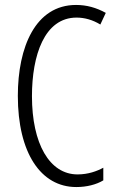

<svg xmlns="http://www.w3.org/2000/svg" viewBox="-20 -838 471 775"><path d="M289 -767C321 -767 354 -758 385 -739L407 -786C369 -807 330 -818 287 -818C123 -818 52 -648 52 -451C52 -222 144 -83 288 -83C330 -83 369 -93 397 -110V-161C371 -147 336 -134 293 -134C180 -134 109 -258 109 -450C109 -614 159 -767 289 -767Z"/></svg>

Font: Noto Sans Kannada UI ExtraCondensed Light
Style: Regular
Weight: 300
Width: 2
Designer: Jelle Bosma - Monotype Design Team
Foundry: Monotype Imaging Inc.
Version: Version 2.005